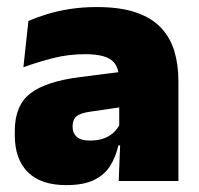

<svg xmlns="http://www.w3.org/2000/svg" viewBox="-20 -526 578 558"><path d="M325 0 330 -126 326.5 -130.5V-283.5L325 -301.5Q325 -336 302.8 -352.2Q280.5 -368.5 227 -368.5Q178.5 -368.5 133.8 -357Q89 -345.5 48 -330.5L62.5 -465Q87.5 -476 118 -485.2Q148.5 -494.5 184.5 -500Q220.5 -505.5 261 -505.5Q329.5 -505.5 375.2 -489.8Q421 -474 448 -445.2Q475 -416.5 486.8 -377Q498.5 -337.5 498.5 -290V0ZM172.5 12Q98.5 12 60.8 -25.8Q23 -63.5 23 -133V-145.5Q23 -219.5 68.2 -254.5Q113.5 -289.5 213 -302L338.5 -318L349 -217L242.5 -201.5Q213.5 -197.5 202.2 -187.8Q191 -178 191 -159V-157Q191 -139.5 202.8 -128.5Q214.5 -117.5 242 -117.5Q265 -117.5 281.8 -123.8Q298.5 -130 309.8 -140.5Q321 -151 327.5 -163.5L352.5 -103.5H324Q316.5 -70 300.2 -44Q284 -18 253.5 -3Q223 12 172.5 12Z"/></svg>

Font: Anek Telugu ExtraBold
Style: Regular
Weight: 800
Designer: Omkar Bhoir (Telugu), Yesha Goshar (Latin)
Foundry: Ek Type
Version: Version 1.003